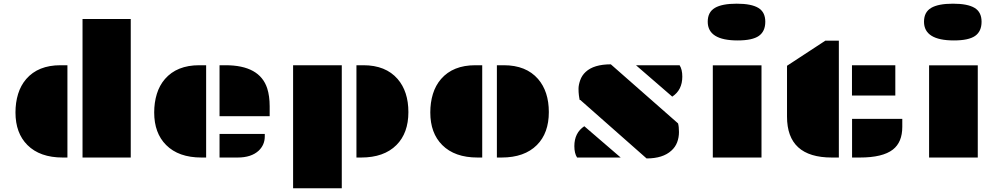

<svg xmlns="http://www.w3.org/2000/svg" viewBox="-20 -850 5370 1036"><path d="M425.3 -747.6H685.5V0H425.3ZM63.5 -243.2Q63.5 -296.9 77.6 -343Q91.8 -389.2 121.6 -423.8Q186 -498 306.2 -498H343.8V0H318.4Q195.3 0 127.9 -67.4Q63.5 -131.8 63.5 -243.2Z M1164.6 -498H1196.8Q1381.3 -498 1421.9 -373Q1435.1 -331.5 1435.1 -276.9V-223.1H1164.6ZM812 -243.2Q812 -296.9 826.2 -343Q840.3 -389.2 870.1 -423.8Q934.6 -498 1054.7 -498H1092.3V0H1066.9Q943.8 0 876.5 -67.4Q812 -131.8 812 -243.2ZM1164.6 -127.4H1408.7V-113.8Q1408.7 -68.4 1376 -37.1Q1335.9 0 1262.2 0H1164.6Z M1903.3 -498H1940.9Q2061 -498 2125.5 -423.8Q2183.6 -356.4 2183.6 -245.1Q2183.6 -131.8 2119.1 -67.4Q2051.8 0 1928.7 0H1903.3ZM1561.5 -498H1824.2V166H1561.5Z M2661.1 -498H2698.7Q2818.8 -498 2883.3 -423.8Q2941.4 -356.4 2941.4 -245.1Q2941.4 -131.8 2877 -67.4Q2809.6 0 2686.5 0H2661.1ZM2301.8 -243.2Q2301.8 -296.9 2315.9 -343Q2330.1 -389.2 2359.9 -423.8Q2424.3 -498 2544.4 -498H2582V0H2556.6Q2433.6 0 2366.2 -67.4Q2301.8 -131.8 2301.8 -243.2Z M3107.9 -310.5Q3106.4 -316.4 3105.5 -323.2L3103.5 -336.9Q3101.6 -351.6 3101.6 -371.3Q3101.6 -391.1 3110.6 -417Q3119.6 -442.9 3140.1 -461.9Q3184.1 -502.9 3275.9 -502.9L3638.7 -184.1Q3643.6 -166.5 3643.6 -137.5Q3643.6 -108.4 3633.8 -82.3Q3624 -56.2 3602.5 -37.1Q3556.6 4.9 3468.8 4.9L3111.3 -310.5ZM3647 -498Q3661.6 -475.6 3661.6 -436.5Q3661.6 -364.3 3607.4 -328.6L3411.6 -498ZM3093.8 0Q3079.1 -22.5 3079.1 -61.5Q3079.1 -133.3 3132.8 -168.9L3329.1 0Z M3960.4 -631.8Q3798.8 -631.8 3798.8 -732.9Q3798.8 -784.7 3837.4 -807.4Q3876 -830.1 3955.1 -830.1Q4034.2 -830.1 4071.8 -807.4Q4109.4 -784.7 4109.4 -732.7Q4109.4 -680.7 4074.5 -656.2Q4039.6 -631.8 3960.4 -631.8ZM3826.2 -497.6H4088.9V0H3826.2Z M4468.3 0Q4226.6 0 4226.6 -220.7V-495.1L4433.1 -630.4H4506.3V0ZM4577.1 -498H4811V-334.5H4577.1ZM4577.6 -208.5H4848.6V-165.5Q4848.6 -82.5 4797.9 -43Q4742.7 0 4619.6 0H4577.6Z M5127.4 -631.8Q4965.8 -631.8 4965.8 -732.9Q4965.8 -784.7 5004.4 -807.4Q5043 -830.1 5122.1 -830.1Q5201.2 -830.1 5238.8 -807.4Q5276.4 -784.7 5276.4 -732.7Q5276.4 -680.7 5241.5 -656.2Q5206.5 -631.8 5127.4 -631.8ZM4993.2 -497.6H5255.9V0H4993.2Z"/></svg>

Font: Plaster
Style: Regular
Weight: 400
Designer: Eben Sorkin
Foundry: Eben Sorkin
Version: Version 1.007